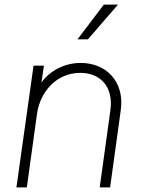

<svg xmlns="http://www.w3.org/2000/svg" viewBox="-20 -810 610 830"><path d="M51 0H96L140 -318C154 -415 225 -495 327 -495C412 -495 472 -437 457 -332L411 0H456L502 -333C520 -459 437 -538 329 -538C260 -538 196 -505 159 -453L170 -526H125ZM315 -640H360L490 -790H429Z"/></svg>

Font: Mluvka ExtraLight
Style: Italic
Weight: 200
Italic angle: -8°
Designer: Modified by Jiří Krblich, Original typeface by Gumpita Rahayu
Foundry: Gumpita Rahayu & Jiří Krblich
Version: Version 2.000;Glyphs 3.1.1 (3134)